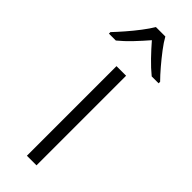

<svg xmlns="http://www.w3.org/2000/svg" viewBox="-287 -786 806 806"><g transform="rotate(45 116.5 -382.5)"><path d="M145 0H88V-532H145ZM145 -765Q157 -743 178 -715.5Q199 -688 222 -661Q245 -634 264 -615V-606H223Q196 -628 168 -657Q140 -686 116 -714Q92 -686 64.5 -657Q37 -628 10 -606H-31V-615Q-12 -635 11 -661.5Q34 -688 55 -715.5Q76 -743 89 -765Z"/></g></svg>

Font: Noto Sans Lao Light
Style: Regular
Weight: 300
Designer: Monotype Design Team
Foundry: Monotype Imaging Inc.
Version: Version 2.003; ttfautohint (v1.8.4.7-5d5b)